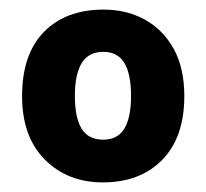

<svg xmlns="http://www.w3.org/2000/svg" viewBox="-20 -742 430 400"><path d="M364 -542Q364 -456 318 -409Q272 -362 194 -362Q121 -362 73.5 -409.5Q26 -457 26 -542Q26 -629 71.5 -675.5Q117 -722 196 -722Q244 -722 282 -701Q320 -680 342 -640Q364 -600 364 -542ZM136 -542Q136 -497 150 -474Q164 -451 195 -451Q225 -451 239 -474Q253 -497 253 -542Q253 -588 239 -611Q225 -634 195 -634Q165 -634 150.5 -611Q136 -588 136 -542Z"/></svg>

Font: Noto Sans Armenian ExtraBold
Style: Regular
Weight: 800
Version: Version 2.007